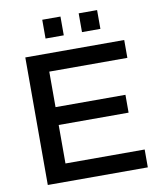

<svg xmlns="http://www.w3.org/2000/svg" viewBox="-93 -942 861 1017"><g transform="rotate(-10 337.0 -433.5)"><path d="M81 0V-686H613V-590H193V-399H569V-303H193V-96H619V0ZM204 -766V-867H302V-766ZM400 -766V-867H499V-766Z"/></g></svg>

Font: Archivo SemiBold Medium
Style: Regular
Weight: 500
Version: Version 2.001